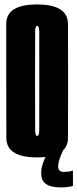

<svg xmlns="http://www.w3.org/2000/svg" viewBox="-20 -701 347 860"><path d="M146 4Q284 4 284.5 -82.8Q285 -169.5 285 -337.5Q285 -506 284.5 -593.5Q284 -681 146 -681Q8 -681 8 -594.2Q8 -507.5 8 -337.5Q8 -169.5 8.5 -82.8Q9 4 146 4ZM146 -92Q138 -92 137.5 -117.5Q137 -143 137 -337.5Q137 -536.5 137.5 -560.8Q138 -585 146 -585Q155.5 -585 155.8 -560.8Q156 -536.5 156 -337.5Q156 -143 155.8 -117.5Q155.5 -92 146 -92ZM251 138.5Q266 138.5 278 137.2Q290 136 297.8 134Q305.5 132 307 131.5L306.5 62.5Q306 63 299.5 65Q293 67 284 68Q275 69 266 69Q253.5 69 247 63Q240.5 57 240.5 45.5Q240.5 34.5 244 21Q247.5 7.5 253.2 -6.5Q259 -20.5 263 -28.5H200Q195.5 -20.5 186.8 -4Q178 12.5 171.2 33.5Q164.5 54.5 164.5 75Q164.5 101.5 177.2 115.2Q190 129 209.8 133.8Q229.5 138.5 251 138.5Z"/></svg>

Font: Anybody UltraCondensed
Style: Bold
Weight: 700
Width: 1
Version: Version 1.113;gftools[0.9.25]